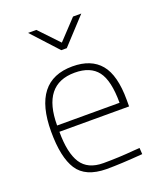

<svg xmlns="http://www.w3.org/2000/svg" viewBox="-137 -821 776 919"><g transform="rotate(-20 251.0 -361.5)"><path d="M399 -30 429 -32 431 0Q319 9 246 9Q140 8 99 -55.5Q58 -119 58 -250Q58 -509 260 -509Q355 -509 402.5 -452Q450 -395 450 -269V-236H95Q95 -128 129 -75.5Q163 -23 242 -23Q321 -23 399 -30ZM95 -268H413Q413 -381 376.5 -429Q340 -477 260 -477Q95 -477 95 -268ZM237 -600 116 -732H158L252 -633L345 -732H387L265 -600Z"/></g></svg>

Font: Titillium Web
Style: Thin
Weight: 200
Version: Version 1.001;PS 57.000;hotconv 1.0.70;makeotf.lib2.5.55311